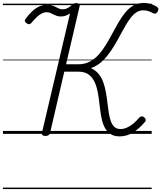

<svg xmlns="http://www.w3.org/2000/svg" viewBox="-20 -910 1097 1305"><path d="M794 17Q757 17 733 2Q709 -13 694.5 -38.5Q680 -64 672.5 -97Q665 -130 660.5 -166.5Q656 -203 651.5 -239.5Q647 -276 638.5 -309Q630 -342 615 -367.5Q600 -393 575 -408Q550 -423 511 -423H417L320 -5Q317 4 310 9Q303 14 288 14Q275 14 269 8.5Q263 3 265 -7L456 -819Q442 -809 427 -803.5Q412 -798 394 -798Q377 -798 364.5 -802.5Q352 -807 341.5 -812.5Q331 -818 320.5 -822.5Q310 -827 297 -827Q280 -827 263.5 -818.5Q247 -810 230.5 -794.5Q214 -779 194 -755Q188 -748 180.5 -746Q173 -744 162 -751Q151 -758 149 -765.5Q147 -773 153 -781Q176 -812 199 -833.5Q222 -855 247 -866Q272 -877 298 -877Q320 -877 334.5 -872.5Q349 -868 360 -862Q371 -856 381.5 -851.5Q392 -847 406 -847Q425 -847 441 -856Q457 -865 469 -876Q477 -883 483.5 -886Q490 -889 498 -889Q512 -889 518 -883Q524 -877 521 -867L429 -473H511Q555 -473 589 -490.5Q623 -508 650 -538Q677 -568 699.5 -605Q722 -642 743 -681.5Q764 -721 785.5 -758Q807 -795 831.5 -825Q856 -855 887 -872.5Q918 -890 957 -890Q980 -890 1001.5 -884Q1023 -878 1042 -867Q1053 -860 1056 -852.5Q1059 -845 1052 -832Q1045 -820 1037.5 -817.5Q1030 -815 1019 -821Q1003 -830 987.5 -835Q972 -840 954 -840Q928 -840 907 -826Q886 -812 867.5 -788Q849 -764 831.5 -733.5Q814 -703 796 -669Q778 -635 757.5 -601Q737 -567 713.5 -536.5Q690 -506 661.5 -482.5Q633 -459 598 -447Q629 -433 649.5 -408.5Q670 -384 681.5 -352Q693 -320 699.5 -284.5Q706 -249 710 -213Q714 -177 719 -145Q724 -113 733 -87.5Q742 -62 757.5 -47.5Q773 -33 799 -33Q821 -33 842.5 -42.5Q864 -52 885.5 -69.5Q907 -87 927 -111Q934 -118 942.5 -119Q951 -120 960 -113Q969 -105 970.5 -96.5Q972 -88 965 -81Q926 -35 883.5 -9Q841 17 794 17ZM0 365H1011V375H0ZM0 -20H1011V0H0ZM0 -505H1011V-500H0ZM0 -885H1011V-875H0Z"/></svg>

Font: Playwrite AT Guides
Style: Italic
Weight: 400
Italic angle: -13.0072°
Designer: Veronika Burian, José Scaglione
Foundry: TypeTogether
Version: Version 1.002